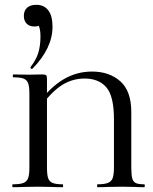

<svg xmlns="http://www.w3.org/2000/svg" viewBox="-20 -777 636 797"><path d="M240 -12Q242 -12 242 -6Q242 0 240 0Q212 0 196 -1L136 -2L77 -1Q61 0 33 0Q31 0 31 -6Q31 -12 33 -12Q63 -12 77 -17.5Q91 -23 96.5 -37Q102 -51 102 -81V-387Q102 -417 97 -431Q92 -445 78.5 -450.5Q65 -456 36 -456Q33 -456 33 -462Q33 -468 36 -468L101 -467L156 -468Q168 -468 171.5 -464.5Q175 -461 175 -449V-83Q175 -53 179.5 -38.5Q184 -24 197.5 -18Q211 -12 240 -12ZM362 -480Q434 -480 479.5 -439.5Q525 -399 525 -312V-81Q525 -51 529 -36.5Q533 -22 544 -17Q555 -12 579 -12Q581 -12 581 -6Q581 0 579 0Q554 0 540 -1L487 -2L426 -1Q411 0 385 0Q383 0 383 -6Q383 -12 385 -12Q414 -12 428.5 -18Q443 -24 448 -38.5Q453 -53 453 -83V-282Q453 -378 421.5 -414.5Q390 -451 331 -451Q282 -451 240 -425.5Q198 -400 151 -338L139 -349Q191 -417 245 -448.5Q299 -480 362 -480ZM198 -666Q198 -577 115 -492Q114 -491 112 -491Q109 -491 107.5 -493.5Q106 -496 107 -499Q131 -530 139.5 -559.5Q148 -589 148 -626Q148 -653 141.5 -668.5Q135 -684 122 -695L160 -702Q161 -685 151 -676Q141 -667 123 -667Q102 -667 90.5 -679Q79 -691 79 -711Q79 -733 92.5 -745Q106 -757 131 -757Q163 -757 180.5 -734Q198 -711 198 -666Z"/></svg>

Font: Cormorant Unicase Medium
Style: Regular
Weight: 500
Designer: Christian Thalmann (Catharsis Fonts)
Foundry: Catharsis Fonts
Version: Version 4.000